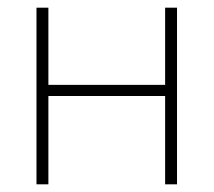

<svg xmlns="http://www.w3.org/2000/svg" viewBox="-20 -480 556 500"><path d="M94 -230H427V-259H94ZM410 -460V0H441V-460ZM75 -460V0H106V-460Z"/></svg>

Font: Jost ExtraLight
Style: Regular
Weight: 250
Version: Version 3.710